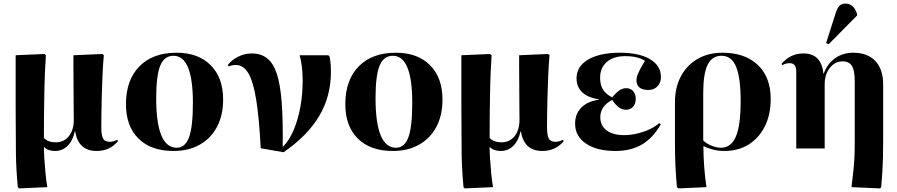

<svg xmlns="http://www.w3.org/2000/svg" viewBox="-20 -825 4984 1067"><path d="M86 222 79 216Q74 161 71.5 116.5Q69 72 68.5 31Q68 -10 68 -55Q68 -82 67.5 -130.5Q67 -179 67 -237.5Q67 -296 67 -352.5Q67 -409 67 -453.5Q67 -498 67 -518L227 -525L235 -518Q229 -428 227 -341.5Q225 -255 224.5 -182Q224 -109 224 -58Q248 -34 290 -34Q335 -34 362.5 -68Q390 -102 390 -159Q390 -179 389.5 -214.5Q389 -250 389 -293Q389 -336 388.5 -379.5Q388 -423 388 -459.5Q388 -496 388 -518L549 -525L557 -518Q552 -464 549.5 -404Q547 -344 545.5 -287.5Q544 -231 543.5 -186.5Q543 -142 543 -119Q543 -72 553 -54.5Q563 -37 590 -37Q601 -37 611 -40Q621 -43 631 -48L636 -41Q591 14 517 14Q415 14 398 -95H396Q384 -42 355 -14Q326 14 286 14Q247 14 226 -7H224Q224 21 226.5 59.5Q229 98 233 139Q237 180 243 215Z M944 14Q819 14 749.5 -55Q680 -124 680 -246Q680 -380 754.5 -456Q829 -532 961 -532Q1082 -532 1151 -462.5Q1220 -393 1220 -272Q1220 -184 1186 -120Q1152 -56 1090 -21Q1028 14 944 14ZM962 -4Q1009 -4 1030.5 -62Q1052 -120 1052 -254Q1052 -515 944 -515Q893 -515 870.5 -460Q848 -405 848 -280Q848 -4 962 -4Z M1556 21 1429 -1Q1420 -171 1403.5 -272.5Q1387 -374 1359.5 -419Q1332 -464 1290 -464Q1271 -464 1251 -456L1246 -464Q1269 -493 1304.5 -510.5Q1340 -528 1379 -528Q1430 -528 1464.5 -501Q1499 -474 1518.5 -414.5Q1538 -355 1545.5 -255.5Q1553 -156 1551 -11H1554Q1588 -46 1612 -102.5Q1636 -159 1649 -229.5Q1662 -300 1662 -379Q1662 -419 1657.5 -455.5Q1653 -492 1645 -518H1804L1811 -512Q1819 -481 1819 -425Q1819 -290 1754 -180.5Q1689 -71 1556 21Z M2163 14Q2038 14 1968.5 -55Q1899 -124 1899 -246Q1899 -380 1973.5 -456Q2048 -532 2180 -532Q2301 -532 2370 -462.5Q2439 -393 2439 -272Q2439 -184 2405 -120Q2371 -56 2309 -21Q2247 14 2163 14ZM2181 -4Q2228 -4 2249.5 -62Q2271 -120 2271 -254Q2271 -515 2163 -515Q2112 -515 2089.5 -460Q2067 -405 2067 -280Q2067 -4 2181 -4Z M2563 222 2556 216Q2551 161 2548.5 116.5Q2546 72 2545.5 31Q2545 -10 2545 -55Q2545 -82 2544.5 -130.5Q2544 -179 2544 -237.5Q2544 -296 2544 -352.5Q2544 -409 2544 -453.5Q2544 -498 2544 -518L2704 -525L2712 -518Q2706 -428 2704 -341.5Q2702 -255 2701.5 -182Q2701 -109 2701 -58Q2725 -34 2767 -34Q2812 -34 2839.5 -68Q2867 -102 2867 -159Q2867 -179 2866.5 -214.5Q2866 -250 2866 -293Q2866 -336 2865.5 -379.5Q2865 -423 2865 -459.5Q2865 -496 2865 -518L3026 -525L3034 -518Q3029 -464 3026.5 -404Q3024 -344 3022.5 -287.5Q3021 -231 3020.5 -186.5Q3020 -142 3020 -119Q3020 -72 3030 -54.5Q3040 -37 3067 -37Q3078 -37 3088 -40Q3098 -43 3108 -48L3113 -41Q3068 14 2994 14Q2892 14 2875 -95H2873Q2861 -42 2832 -14Q2803 14 2763 14Q2724 14 2703 -7H2701Q2701 21 2703.5 59.5Q2706 98 2710 139Q2714 180 2720 215Z M3400 14Q3297 14 3236.5 -27Q3176 -68 3176 -138Q3176 -192 3210.5 -227Q3245 -262 3308 -271V-273Q3248 -282 3216 -312Q3184 -342 3184 -390Q3184 -456 3248.5 -494Q3313 -532 3426 -532Q3532 -532 3592.5 -496Q3653 -460 3653 -397Q3653 -365 3633.5 -345Q3614 -325 3583 -325Q3517 -325 3517 -380Q3517 -396 3527.5 -420Q3538 -444 3564 -487Q3525 -513 3454 -513Q3389 -513 3352 -480.5Q3315 -448 3315 -393Q3315 -354 3330.5 -328Q3346 -302 3382 -284Q3406 -312 3423.5 -323.5Q3441 -335 3460 -335Q3484 -335 3498.5 -318.5Q3513 -302 3513 -276Q3513 -248 3498 -231.5Q3483 -215 3457 -215Q3418 -215 3382 -270Q3316 -234 3316 -174Q3316 -127 3351 -100.5Q3386 -74 3450 -74Q3484 -74 3521.5 -83Q3559 -92 3591 -107Q3623 -122 3643 -141L3652 -134Q3609 -58 3547.5 -22Q3486 14 3400 14Z M3751 222 3742 216Q3736 153 3733.5 94Q3731 35 3731 -23V-258Q3731 -339 3764 -401Q3797 -463 3856.5 -497.5Q3916 -532 3995 -532Q4120 -532 4191.5 -464Q4263 -396 4263 -275Q4263 -188 4230.5 -123Q4198 -58 4140.5 -22Q4083 14 4006 14Q3968 14 3937 5Q3906 -4 3890 -13H3889Q3889 98 3906 215ZM3987 -4Q4042 -4 4069 -65Q4096 -126 4096 -264Q4096 -394 4070.5 -454.5Q4045 -515 3990 -515Q3937 -515 3912.5 -465Q3888 -415 3888 -307V-45Q3902 -29 3931.5 -16.5Q3961 -4 3987 -4Z M4869 222 4712 215Q4719 158 4723 119.5Q4727 81 4728.5 45Q4730 9 4730 -40V-373Q4730 -433 4714.5 -458.5Q4699 -484 4662 -484Q4620 -484 4591.5 -447.5Q4563 -411 4563 -357V0H4405V-429Q4405 -474 4368 -474Q4347 -474 4328 -463L4323 -470Q4372 -528 4445 -528Q4545 -528 4556 -416L4558 -417Q4578 -471 4621 -501.5Q4664 -532 4722 -532Q4801 -532 4844.5 -486Q4888 -440 4888 -355V-50Q4888 5 4887 48Q4886 91 4883.5 130.5Q4881 170 4877 216ZM4585 -579 4571 -586 4624 -752Q4633 -781 4645.5 -793Q4658 -805 4678 -805Q4725 -805 4743 -747V-739Z"/></svg>

Font: Literata 72pt
Style: Bold
Weight: 700
Designer: Latin by Veronika Burian and Jose Scaglione. Greek by Irene Vlachou. Cyrillic by Vera Evstafieva.
Foundry: TypeTogether
Version: Version 3.002